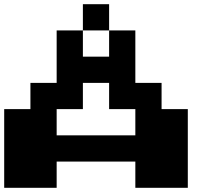

<svg xmlns="http://www.w3.org/2000/svg" viewBox="-20 -1020 1040 915"><path d="M0 -125V-500H125V-625H250V-875H375V-1000H500V-875H625V-625H750V-500H875V-125H625V-250H250V-125ZM375 -750H500V-875H375ZM250 -375H625V-500H500V-625H375V-500H250Z"/></svg>

Font: Press Start 2P
Style: Regular
Weight: 400
Designer: CodeMan38
Foundry: CodeMan38
Version: Version 3.000